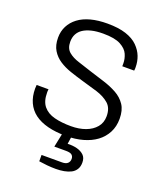

<svg xmlns="http://www.w3.org/2000/svg" viewBox="-132 -625 746 881"><g transform="rotate(20 241.0 -184.0)"><path d="M238 12Q187 12 148 2Q109 -8 83 -27.5Q57 -47 43.5 -76.5Q30 -106 30 -144Q30 -148 30.5 -153Q31 -158 31 -162H89Q88 -156 88 -152.5Q88 -149 88 -145Q88 -103 107.5 -79.5Q127 -56 162 -47Q197 -38 243 -38Q283 -38 314 -49.5Q345 -61 363.5 -83Q382 -105 382 -137Q382 -177 358.5 -197.5Q335 -218 298 -229.5Q261 -241 221 -252Q190 -261 159 -271.5Q128 -282 103.5 -298Q79 -314 64 -338.5Q49 -363 49 -400Q49 -431 62 -456.5Q75 -482 99.5 -500.5Q124 -519 159.5 -528.5Q195 -538 241 -538Q295 -538 331.5 -526Q368 -514 389.5 -492.5Q411 -471 420.5 -446Q430 -421 430 -394Q430 -391 430 -386.5Q430 -382 429 -377H371V-392Q371 -413 361.5 -435Q352 -457 323.5 -472.5Q295 -488 238 -488Q205 -488 181 -482Q157 -476 141 -465.5Q125 -455 116.5 -439Q108 -423 108 -401Q108 -369 127.5 -352.5Q147 -336 178 -326.5Q209 -317 244 -305Q279 -294 314 -283Q349 -272 378 -256Q407 -240 424.5 -214Q442 -188 442 -146Q442 -108 426.5 -78.5Q411 -49 384 -29Q357 -9 319.5 1.5Q282 12 238 12ZM245 170Q224 170 202.5 168Q181 166 162 163V132H262Q280 132 289 124Q298 116 298 102Q298 90 290 83Q282 76 261 76H204L222 -11H265L257 43Q283 42 303.5 47.5Q324 53 337 65.5Q350 78 350 101Q350 121 341.5 134.5Q333 148 318.5 155.5Q304 163 285 166.5Q266 170 245 170Z"/></g></svg>

Font: Archivo SemiBold ExtraLight
Style: Regular
Weight: 250
Version: Version 2.001